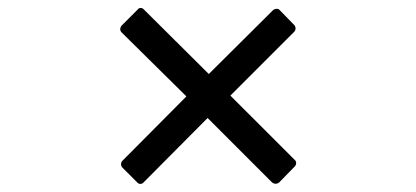

<svg xmlns="http://www.w3.org/2000/svg" viewBox="-20 -622 1040 480"><path d="M323 -166C327 -161 335 -161 339 -166L499 -327L660 -166C665 -162 672 -161 678 -166L717 -206C721 -210 722 -218 717 -222L556 -383L715 -542C720 -547 720 -554 716 -559L679 -597C675 -602 666 -600 662 -596L502 -437L340 -598C336 -603 328 -604 324 -598L284 -558C280 -553 279 -546 284 -541L446 -381L286 -220C281 -215 282 -207 286 -203Z"/></svg>

Font: LINE Seed JP App_OTF Regular
Style: Regular
Weight: 400
Designer: LY Corporation & Fontrix & Fontworks
Version: Version 1.002